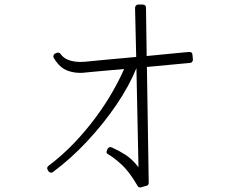

<svg xmlns="http://www.w3.org/2000/svg" viewBox="-20 -808 1040 843"><path d="M596 15Q598 15 600 14L622 8Q633 6 633 -6L625 -514L795 -530L807 -531L814 -532Q821 -532 824 -537Q828 -543 827 -547L825 -567Q825 -580 811 -580Q811 -580 811 -580Q811 -580 810 -580Q789 -578 737 -573Q685 -568 624 -562L621 -774Q621 -788 606 -788H587Q580 -788 577 -783Q573 -780 573 -773L578 -558Q477 -549 425.5 -544Q374 -539 354 -537Q348 -537 343 -536.5Q338 -536 333 -536Q269 -537 246 -571Q241 -577 234 -577Q233 -577 232 -576.5Q231 -576 229 -576L223 -573Q218 -572 215 -565Q213 -558 216 -554Q235 -521 261 -505Q292 -488 333 -488Q339 -488 345.5 -488.5Q352 -489 359 -490Q376 -492 418 -495.5Q460 -499 525 -505Q505 -459 473.5 -404Q442 -349 399.5 -291.5Q357 -234 305 -179.5Q253 -125 193 -80Q183 -72 190 -61L193 -56Q196 -52 202 -50Q203 -50 203.5 -50Q204 -50 205 -50Q210 -50 213 -53Q291 -111 362.5 -187.5Q434 -264 490.5 -347Q547 -430 579 -509L588 -74Q559 -111 528.5 -130Q498 -149 470 -161Q469 -161 468 -161.5Q467 -162 465 -162Q457 -162 452 -154L450 -148Q443 -136 456 -130Q476 -119 511.5 -87.5Q547 -56 584 8Q587 15 596 15Z"/></svg>

Font: Kokoro
Style: Regular
Weight: 400
Version: Version 1.00